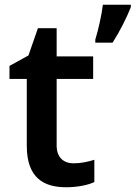

<svg xmlns="http://www.w3.org/2000/svg" viewBox="-20 -780 572 810"><path d="M532 -750V-760H414C409 -717 394 -651 382 -613V-600H455C487 -650 516 -709 532 -750ZM291 -91C249 -91 219 -115 219 -166V-447H373V-542H219V-661H140L100 -546L20 -502V-447H93V-165C93 -28 166 10 259 10C306 10 351 1 378 -12V-106C353 -98 322 -91 291 -91Z"/></svg>

Font: Noto Sans Gunjala Gondi Semibold
Style: Regular
Weight: 400
Designer: Ek Type
Foundry: Ek Type
Version: Version 1.004